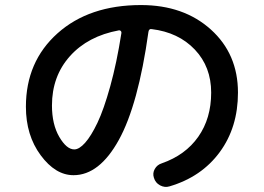

<svg xmlns="http://www.w3.org/2000/svg" viewBox="-20 -725 1040 756"><path d="M448.2 -605.5Q326.2 -583 255.4 -503.9Q184.6 -424.8 184.6 -309.6Q184.6 -235.4 213.4 -186Q242.2 -136.7 272.5 -136.7Q292 -136.7 315.4 -163.1Q338.9 -189.5 363.8 -241.7Q388.7 -293.9 414.1 -385.3Q439.5 -476.6 458 -594.7Q459 -599.6 455.6 -603Q452.1 -606.4 448.2 -605.5ZM269.5 -35.2Q198.2 -35.2 140.1 -113.8Q82 -192.4 82 -304.7Q82 -482.4 206.5 -593.8Q331.1 -705.1 535.2 -705.1Q703.1 -705.1 810.1 -608.9Q917 -512.7 917 -360.4Q917 -223.6 845.2 -126Q773.4 -28.3 647.5 8.8Q628.9 14.6 610.4 4.9Q591.8 -4.9 585.9 -25.4Q580.1 -43 589.4 -59.6Q598.6 -76.2 617.2 -82Q710 -114.3 760.7 -186.5Q811.5 -258.8 811.5 -360.4Q811.5 -461.9 747.1 -529.8Q682.6 -597.7 577.1 -610.4Q566.4 -612.3 564.5 -599.6Q524.4 -312.5 447.8 -173.8Q371.1 -35.2 269.5 -35.2Z"/></svg>

Font: Rounded-X Mgen+ 2m medium
Style: Regular
Weight: 500
Designer: [Source Han Sans]
Ryoko NISHIZUKA  (kana & ideographs); Paul D. Hunt (Latin, Greek & Cyrillic); Wenlong ZHANG  (bopomofo
Version: Version 1.059.20150602